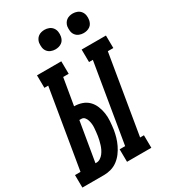

<svg xmlns="http://www.w3.org/2000/svg" viewBox="-268 -1066 1045 1177"><g transform="rotate(-30 254.5 -477.0)"><path d="M275 0 274 -89H313L406 -646H379L378 -735H550L551 -646H512L419 -89H446L447 0ZM-41 0 -42 -89H-3L90 -646H63L62 -735H234L235 -646H196L164 -457Q193 -457 219 -448Q245 -439 263.5 -420.5Q282 -402 292.5 -376.5Q303 -351 307 -324Q311 -297 309 -268Q307 -239 303 -211Q299 -186 292 -161.5Q285 -137 273.5 -113Q262 -89 246 -67.5Q230 -46 208.5 -30Q187 -14 162 -7Q137 0 112 0ZM111 -89Q125 -89 138 -97.5Q151 -106 160 -118Q169 -130 175.5 -143.5Q182 -157 186 -170.5Q190 -184 193.5 -198Q197 -212 199 -226Q201 -240 202.5 -253.5Q204 -267 205 -281Q206 -295 204.5 -308.5Q203 -322 199 -335Q195 -348 186.5 -358Q178 -368 164 -368H150L103 -89ZM440 -816Q424 -816 409 -822Q394 -828 384.5 -840.5Q375 -853 373 -869Q371 -885 373 -902Q375 -913 381 -923.5Q387 -934 396.5 -941Q406 -948 417.5 -951Q429 -954 441 -954Q457 -954 472 -948Q487 -942 496.5 -929.5Q506 -917 508.5 -901Q511 -885 508 -868Q506 -857 500.5 -846.5Q495 -836 485 -829Q475 -822 463.5 -819Q452 -816 440 -816ZM240 -816Q224 -816 209 -822Q194 -828 184.5 -840.5Q175 -853 173 -869Q171 -885 173 -902Q175 -913 181 -923.5Q187 -934 196.5 -941Q206 -948 217.5 -951Q229 -954 241 -954Q257 -954 272 -948Q287 -942 296.5 -929.5Q306 -917 308.5 -901Q311 -885 308 -868Q306 -857 300.5 -846.5Q295 -836 285 -829Q275 -822 263.5 -819Q252 -816 240 -816Z"/></g></svg>

Font: Iosevka Curly Slab Extrabold
Style: Italic
Weight: 800
Italic angle: -9°
Monospace: yes
Designer: Belleve Invis
Foundry: Belleve Invis
Version: Version 22.1.2; ttfautohint (v1.8.4)